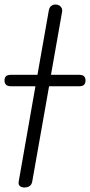

<svg xmlns="http://www.w3.org/2000/svg" viewBox="-30 -832 399 851"><path d="M78.5 -1Q65.5 -1 58 -7.5Q50.5 -14 53 -28L127 -449.5H21.5Q3.5 -449.5 -3.2 -456.5Q-10 -463.5 -10 -475.5Q-10 -487 -3.8 -493.8Q2.5 -500.5 21 -500.5H136L186.5 -786.5Q189 -799.5 197.2 -805.8Q205.5 -812 215.5 -812Q225 -812 232.2 -808Q239.5 -804 243.2 -796.5Q247 -789 245 -778.5L196 -500.5H318Q336.5 -500.5 342.8 -493.8Q349 -487 349 -475.5Q349 -463.5 342.8 -456.5Q336.5 -449.5 318 -449.5H187.5L113 -28Q110.5 -13.5 101 -7.2Q91.5 -1 78.5 -1Z"/></svg>

Font: Edu VIC WA NT Hand
Style: Regular
Weight: 400
Designer: Tina and Corey Anderson, Eben Sorkin, Mirko Velimirovic
Foundry: Google for Education
Version: Version 1.000